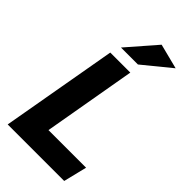

<svg xmlns="http://www.w3.org/2000/svg" viewBox="-287 -1028 1105 1105"><g transform="rotate(45 266.0 -475.5)"><path d="M22 0 147 -710H310L211 -143H517L482 0ZM170 -774 324 -951 477 -912 308 -774Z"/></g></svg>

Font: Livvic
Style: Bold Italic
Weight: 700
Italic angle: -10°
Designer: Jacques Le Bailly, Baron von Fonthausen
Version: Version 1.001; ttfautohint (v1.8.2)